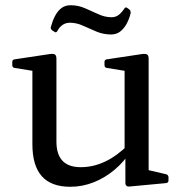

<svg xmlns="http://www.w3.org/2000/svg" viewBox="-20 -706 699 735"><path d="M181 -589Q172 -595 175 -604Q181 -626 190.5 -644.5Q200 -663 214.5 -674.5Q229 -686 250 -686Q279 -686 305.5 -674.5Q332 -663 357 -651.5Q382 -640 407 -640Q423 -640 434.5 -649Q446 -658 456 -673Q460 -681 468 -675L475 -670Q481 -665 480 -655Q475 -634 465 -615.5Q455 -597 440.5 -585.5Q426 -574 405 -574Q376 -574 349.5 -585Q323 -596 298 -607.5Q273 -619 248 -619Q232 -619 220 -611Q208 -603 200 -588Q195 -579 189 -584ZM549 -162V-28L530 -59L616 -39Q625 -36 625 -27V-15Q625 -6 615 -5L476 8Q469 9 464.5 5.5Q460 2 460 -6V-120L457 -129V-162ZM249 9Q176 9 140 -31.5Q104 -72 104 -154V-316H196V-164Q196 -66 289 -66Q385 -66 471 -152L479 -125Q455 -87 419 -56.5Q383 -26 339.5 -8.5Q296 9 249 9ZM457 -162V-316H549V-162ZM104 -316V-462L122 -432L36 -446Q27 -447 27 -457V-469Q27 -478 37 -479L170 -499Q184 -501 190 -497.5Q196 -494 196 -481V-316ZM457 -316V-462L475 -432L389 -446Q380 -447 380 -457V-469Q380 -478 390 -479L523 -499Q537 -501 543 -497.5Q549 -494 549 -481V-316Z"/></svg>

Font: Hahmlet
Style: Regular
Weight: 400
Designer: Minjoo Ham & Mark Frömberg
Foundry: hypertype
Version: Version 1.001; ttfautohint (v1.8.3)